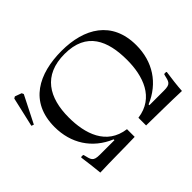

<svg xmlns="http://www.w3.org/2000/svg" viewBox="-149 -952 1201 1201"><g transform="rotate(-45 452.0 -351.5)"><path d="M34 -506 50 -500 141 -680 135 -693 91 -709 79 -702ZM871 -145 867 -148H853L849 -145C836 -92 836 -75 776 -75H647V-82C781 -138 855 -253 855 -398C855 -614 698 -704 499 -704C298 -704 131 -621 131 -398C131 -254 204 -138 338 -82V-75H209C149 -75 149 -93 136 -145L133 -148H118L114 -145C121 -95 127 -44 132 6C235 2 339 3 442 0V-68C281 -89 236 -235 236 -377C236 -552 309 -677 499 -677C693 -677 749 -544 749 -374C749 -233 702 -89 543 -68V0C646 2 751 2 854 6C857 -44 864 -95 871 -145Z"/></g></svg>

Font: Asana Math
Style: Regular
Weight: 400
Version: Version 000.958